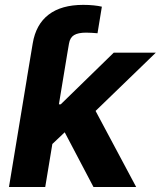

<svg xmlns="http://www.w3.org/2000/svg" viewBox="-20 -753 647 773"><path d="M88.4 -438.5 105.5 -541 111.8 -578.6Q124.5 -654.8 175.8 -694.1Q227.1 -733.4 314.9 -733.4Q337.9 -733.4 356.9 -731.4Q376 -729.5 390.1 -726.1L372.6 -619.1Q361.8 -620.1 349.9 -620.8Q337.9 -621.6 326.7 -621.6Q294.4 -621.6 278.1 -611.6Q261.7 -601.6 257.8 -577.6L251.5 -541L234.4 -438.5ZM174.8 -158.2 203.6 -333H224.6L438 -541H607.4L326.7 -269.5H292.5ZM16.1 0 105.5 -541H251.5L162.1 0ZM356.4 0 231.9 -236.8 346.7 -340.3 528.3 0Z"/></svg>

Font: Inter 17pt
Style: Bold Italic
Weight: 700
Italic angle: -9.3988°
Version: Version 4.001;git-66647c0bb